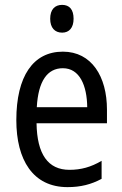

<svg xmlns="http://www.w3.org/2000/svg" viewBox="-20 -758 502 788"><path d="M235 -738C205 -738 186 -719 186 -681C186 -644 205 -624 235 -624C264 -624 282 -644 282 -681C282 -719 265 -738 235 -738ZM238 -546C116 -546 47 -445 47 -265C47 -102 115 10 257 10C311 10 354 -1 397 -24V-98C353 -72 312 -61 265 -61C177 -61 132 -125 130 -252H419V-308C419 -444 356 -546 238 -546ZM238 -478C307 -478 337 -407 338 -318H131C137 -425 174 -478 238 -478Z"/></svg>

Font: Noto Sans Lao Condensed
Style: Regular
Weight: 400
Width: 3
Designer: Monotype Design Team
Foundry: Monotype Imaging Inc.
Version: Version 2.004